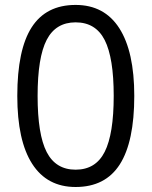

<svg xmlns="http://www.w3.org/2000/svg" viewBox="-20 -745 612 775"><path d="M522 -357.9Q522 -172.9 463.6 -81.5Q405.3 9.8 285.2 9.8Q169.9 9.8 109.9 -83.7Q49.8 -177.2 49.8 -357.9Q49.8 -544.4 107.9 -634.8Q166 -725.1 285.2 -725.1Q401.4 -725.1 461.7 -630.9Q522 -536.6 522 -357.9ZM131.8 -357.9Q131.8 -202.1 168.5 -131.1Q205.1 -60.1 285.2 -60.1Q366.2 -60.1 402.6 -132.1Q439 -204.1 439 -357.9Q439 -511.7 402.6 -583.3Q366.2 -654.8 285.2 -654.8Q205.1 -654.8 168.5 -584.2Q131.8 -513.7 131.8 -357.9Z"/></svg>

Font: QFn1     
Style: Regular
Weight: 400
Foundry: Ascender Corporation
Version: Version 1.10